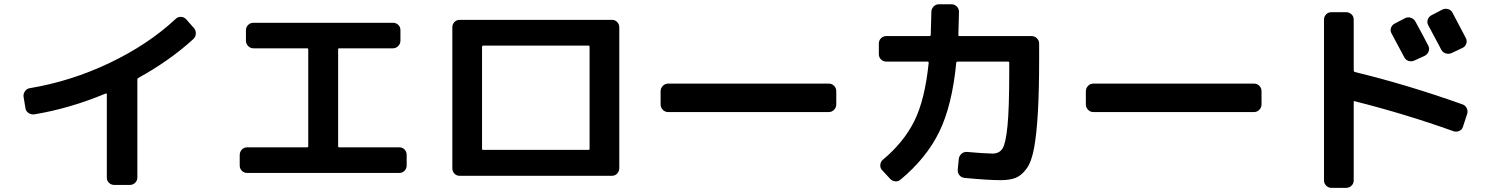

<svg xmlns="http://www.w3.org/2000/svg" viewBox="-20 -820 7040 903"><path d="M99.6 -311.5 90.8 -365.2Q88.9 -378.9 97.7 -391.1Q106.4 -403.3 120.1 -405.3Q313.5 -437.5 495.1 -523.9Q676.8 -610.4 806.6 -731.4Q816.4 -741.2 831.1 -740.7Q845.7 -740.2 856.4 -728.5L891.6 -688.5Q901.4 -677.7 900.9 -662.1Q900.4 -646.5 888.7 -635.7Q777.3 -534.2 629.9 -453.1Q626 -450.2 626 -446.3V14.6Q626 29.3 615.7 39.6Q605.5 49.8 589.8 49.8H517.6Q502.9 49.8 492.7 40Q482.4 30.3 482.4 14.6V-377Q482.4 -381.8 476.6 -379.9Q307.6 -309.6 141.6 -282.2Q127 -280.3 114.3 -288.6Q101.6 -296.9 99.6 -311.5Z M1141.6 -6.8Q1127 -6.8 1117.2 -17.1Q1107.4 -27.3 1107.4 -42V-90.8Q1107.4 -105.5 1117.2 -116.2Q1127 -127 1141.6 -127H1424.8Q1429.7 -127 1429.7 -131.8V-587.9Q1429.7 -592.8 1424.8 -592.8H1171.9Q1157.2 -592.8 1147 -603.5Q1136.7 -614.3 1136.7 -628.9V-677.7Q1136.7 -692.4 1147 -702.6Q1157.2 -712.9 1171.9 -712.9H1828.1Q1842.8 -712.9 1853 -703.1Q1863.3 -693.4 1863.3 -677.7V-628.9Q1863.3 -614.3 1853 -603.5Q1842.8 -592.8 1828.1 -592.8H1575.2Q1570.3 -592.8 1570.3 -587.9V-131.8Q1570.3 -127 1575.2 -127H1858.4Q1873 -127 1882.8 -116.7Q1892.6 -106.4 1892.6 -90.8V-42Q1892.6 -27.3 1882.8 -17.1Q1873 -6.8 1858.4 -6.8Z M2247.1 -599.6V-120.1Q2247.1 -115.2 2252 -115.2H2748Q2752.9 -115.2 2752.9 -120.1V-599.6Q2752.9 -604.5 2748 -605.5H2252Q2247.1 -604.5 2247.1 -599.6ZM2141.6 6.8Q2127 6.8 2117.2 -3.4Q2107.4 -13.7 2107.4 -29.3V-691.4Q2107.4 -706.1 2117.2 -716.3Q2127 -726.6 2141.6 -726.6H2858.4Q2873 -726.6 2882.8 -716.3Q2892.6 -706.1 2892.6 -691.4V-29.3Q2892.6 -14.6 2882.8 -3.9Q2873 6.8 2858.4 6.8H2247.1Z M3122.1 -293Q3107.4 -293 3097.2 -303.7Q3086.9 -314.5 3086.9 -329.1V-390.6Q3086.9 -405.3 3097.2 -416Q3107.4 -426.8 3122.1 -426.8H3877.9Q3892.6 -426.8 3902.8 -416.5Q3913.1 -406.2 3913.1 -390.6V-329.1Q3913.1 -314.5 3902.8 -303.7Q3892.6 -293 3877.9 -293Z M4149.4 -530.3Q4134.8 -530.3 4124 -540Q4113.3 -549.8 4113.3 -565.4V-615.2Q4113.3 -629.9 4123.5 -640.1Q4133.8 -650.4 4149.4 -650.4H4351.6Q4356.4 -650.4 4357.4 -655.3Q4360.4 -760.7 4360.4 -764.6Q4360.4 -778.3 4370.6 -789.1Q4380.9 -799.8 4394.5 -799.8H4455.1Q4469.7 -799.8 4480 -789.6Q4490.2 -779.3 4490.2 -763.7Q4490.2 -756.8 4487.3 -655.3Q4487.3 -650.4 4492.2 -650.4H4831.1Q4845.7 -650.4 4856.4 -640.1Q4867.2 -629.9 4867.2 -615.2V-546.9Q4867.2 -392.6 4861.3 -292Q4855.5 -191.4 4843.8 -126Q4832 -60.5 4809.1 -28.3Q4786.1 3.9 4758.8 15.6Q4731.4 27.3 4686.5 27.3Q4626 27.3 4515.6 16.6Q4501 14.6 4492.2 3.9Q4483.4 -6.8 4484.4 -22.5L4489.3 -73.2Q4491.2 -86.9 4502 -96.7Q4512.7 -106.4 4527.3 -105.5Q4603.5 -98.6 4647.5 -97.7Q4679.7 -97.7 4694.8 -121.1Q4710 -144.5 4718.3 -227.1Q4726.6 -309.6 4726.6 -482.4V-525.4Q4726.6 -530.3 4721.7 -530.3H4484.4Q4478.5 -530.3 4477.5 -525.4Q4458 -324.2 4397.5 -200.2Q4336.9 -76.2 4215.8 24.4Q4205.1 34.2 4189.9 32.7Q4174.8 31.2 4165 19.5L4128.9 -19.5Q4119.1 -29.3 4120.1 -43.9Q4121.1 -58.6 4131.8 -68.4Q4229.5 -149.4 4279.8 -250Q4330.1 -350.6 4347.7 -524.4Q4347.7 -530.3 4343.8 -530.3Z M5122.1 -293Q5107.4 -293 5097.2 -303.7Q5086.9 -314.5 5086.9 -329.1V-390.6Q5086.9 -405.3 5097.2 -416Q5107.4 -426.8 5122.1 -426.8H5877.9Q5892.6 -426.8 5902.8 -416.5Q5913.1 -406.2 5913.1 -390.6V-329.1Q5913.1 -314.5 5902.8 -303.7Q5892.6 -293 5877.9 -293Z M6636.7 -718.8Q6667 -664.1 6697.3 -605.5Q6704.1 -592.8 6699.2 -578.6Q6694.3 -564.5 6680.7 -557.6L6631.8 -535.2Q6619.1 -529.3 6605.5 -533.2Q6591.8 -537.1 6585 -549.8Q6583 -552.7 6524.4 -663.1Q6517.6 -675.8 6522 -689Q6526.4 -702.1 6539.1 -709L6587.9 -734.4Q6601.6 -741.2 6615.7 -736.3Q6629.9 -731.4 6636.7 -718.8ZM6762.7 -774.4Q6775.4 -781.2 6790 -777.3Q6804.7 -773.4 6811.5 -759.8Q6823.2 -737.3 6845.2 -695.8Q6867.2 -654.3 6874 -641.1Q6880.9 -627.9 6876 -614.3Q6871.1 -600.6 6858.4 -594.7L6806.6 -570.3Q6793.9 -564.5 6779.8 -568.8Q6765.6 -573.2 6758.8 -585.9Q6727.5 -644.5 6697.3 -701.2Q6690.4 -713.9 6694.8 -727.5Q6699.2 -741.2 6711.9 -748ZM6242.2 63.5Q6227.5 63.5 6217.3 53.2Q6207 43 6207 28.3V-727.5Q6207 -742.2 6216.8 -752.4Q6226.6 -762.7 6242.2 -762.7H6310.5Q6325.2 -762.7 6335.9 -752.9Q6346.7 -743.2 6346.7 -727.5V-488.3Q6346.7 -483.4 6351.6 -481.4Q6597.7 -421.9 6858.4 -329.1Q6872.1 -324.2 6878.4 -310.5Q6884.8 -296.9 6879.9 -283.2L6860.4 -223.6Q6856.4 -210 6842.8 -204.1Q6829.1 -198.2 6815.4 -203.1Q6588.9 -284.2 6351.6 -343.8Q6346.7 -345.7 6346.7 -340.8V28.3Q6346.7 43 6336.4 53.2Q6326.2 63.5 6310.5 63.5Z"/></svg>

Font: Rounded-L Mgen+ 1mn bold
Style: Bold
Weight: 700
Designer: [Source Han Sans]
Ryoko NISHIZUKA  (kana & ideographs); Paul D. Hunt (Latin, Greek & Cyrillic); Wenlong ZHANG  (bopomofo
Version: Version 1.059.20150602